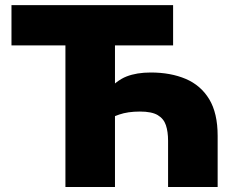

<svg xmlns="http://www.w3.org/2000/svg" viewBox="-20 -748 939 768"><path d="M583 -458Q662.6 -458 722.9 -432.4Q783.2 -406.7 816.9 -351.1Q850.6 -295.4 850.6 -204.6V0H652.3V-185.1Q652.3 -221.2 643.6 -247.3Q634.8 -273.4 610.8 -287.6Q586.9 -301.8 539.6 -301.8Q491.2 -301.8 456.8 -289.8Q422.4 -277.8 401.9 -264.6V-377Q445.3 -426.3 486.1 -442.1Q526.9 -458 583 -458ZM439.9 -603.5V0H241.7V-603.5ZM25.9 -566.4V-727.5H672.4V-566.4Z"/></svg>

Font: Inter 17pt Black
Style: Regular
Weight: 900
Version: Version 4.001;git-66647c0bb